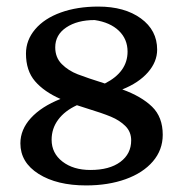

<svg xmlns="http://www.w3.org/2000/svg" viewBox="-20 -553 556 584"><path d="M42 -117Q42 -159 74 -194Q106 -229 164 -252Q114 -274 86.5 -306Q59 -338 59 -390Q59 -431 87 -464Q115 -497 165 -515Q215 -533 279 -533Q359 -533 408.5 -497Q458 -461 458 -402Q458 -365 430 -333Q402 -301 352 -281Q410 -260 442.5 -228.5Q475 -197 475 -143Q475 -97 445 -62Q415 -27 362 -8Q309 11 242 11Q153 11 97.5 -24Q42 -59 42 -117ZM368 -396Q368 -434 341.5 -459.5Q315 -485 268 -492Q215 -492 181.5 -469.5Q148 -447 148 -409Q148 -378 168 -358Q188 -338 216.5 -327Q245 -316 299 -299Q368 -334 368 -396ZM379 -126Q379 -152 361.5 -169.5Q344 -187 317.5 -198Q291 -209 245 -223L214 -233Q177 -216 157 -189Q137 -162 137 -128Q137 -87 170 -61.5Q203 -36 255 -36Q313 -36 346 -60.5Q379 -85 379 -126Z"/></svg>

Font: Mirza
Style: Regular
Weight: 400
Designer: Arabic design by Kourosh Beigpour, Latin design by Eduardo Tunni, engineering by Lasse Fister
Version: Version 1.000